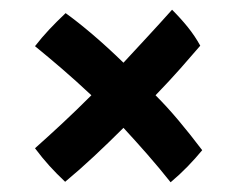

<svg xmlns="http://www.w3.org/2000/svg" viewBox="-20 -526 485 395"><path d="M396 -217Q382 -200 366 -183.5Q350 -167 331 -151Q308 -180 283.5 -208Q259 -236 234 -263Q204 -233 173.5 -204.5Q143 -176 114 -152Q96 -169 81.5 -185Q67 -201 52 -221Q79 -245 108 -272Q137 -299 168 -330Q136 -360 107.5 -384.5Q79 -409 52 -431Q66 -449 81 -465Q96 -481 115 -499Q140 -481 170 -455.5Q200 -430 234 -397Q259 -424 284 -451Q309 -478 334 -506Q352 -488 366.5 -470Q381 -452 392 -432Q374 -411 351.5 -385.5Q329 -360 300 -330Q324 -306 347.5 -278Q371 -250 396 -217Z"/></svg>

Font: Atma SemiBold
Style: Regular
Weight: 600
Designer: Gregori Vincens, Jeremie Hornus, Riccardo Olocco, Yoann Minet.
Foundry: black foundry
Version: Version 1.102;PS 1.100;hotconv 1.0.86;makeotf.lib2.5.63406